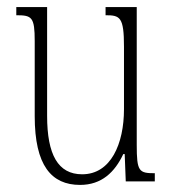

<svg xmlns="http://www.w3.org/2000/svg" viewBox="-20 -512 490 542"><path d="M206 10C267 10 304 -26 328 -77H332L335 0H417V-23C372 -23 366 -28 366 -103V-492H278V-469C319 -469 330 -464 330 -380V-204C330 -106 293 -20 212 -20C144 -20 113 -75 113 -185V-492H26V-469C70 -469 78 -464 78 -396V-184C78 -45 125 10 206 10Z"/></svg>

Font: Noto Serif Armenian ExtraCondensed ExtraLight
Style: Regular
Weight: 200
Width: 2
Designer: Monotype Design Team
Foundry: Monotype Imaging Inc.
Version: Version 2.008